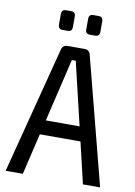

<svg xmlns="http://www.w3.org/2000/svg" viewBox="-95 -931 697 991"><g transform="rotate(10 253.5 -435.0)"><path d="M197 -767H169Q146 -767 146 -791V-846Q146 -870 169 -870H197Q219 -870 219 -846V-791Q219 -767 197 -767ZM340 -767H312Q289 -767 289 -791V-846Q289 -870 312 -870H340Q363 -870 363 -846V-791Q363 -767 340 -767ZM360 -216H147L96 0H6L178 -666Q184 -690 210 -690H298Q323 -690 329 -666L501 0H411ZM342 -292 277 -566Q276 -570 271 -591Q266 -612 264 -622H243L230 -566L165 -292Z"/></g></svg>

Font: exo2condensed_r
Style: Regular
Weight: 400
Width: 3
Designer: Natanael Gama
Version: Version 1.001;PS 001.001;hotconv 1.0.70;makeotf.lib2.5.58329